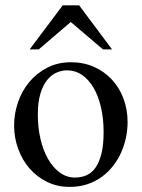

<svg xmlns="http://www.w3.org/2000/svg" viewBox="-20 -697 540 731"><path d="M465.8 -231.9Q465.8 -203.1 459.7 -173.6Q453.6 -144 441.4 -116.7Q429.2 -89.4 410.6 -65.4Q392.1 -41.5 367.7 -23.7Q343.3 -5.9 312.5 4.4Q281.7 14.6 245.1 14.6Q198.2 14.6 159.4 -4.4Q120.6 -23.4 92.5 -55.7Q64.5 -87.9 49.1 -130.4Q33.7 -172.9 33.7 -219.2Q33.7 -264.6 48.6 -307.9Q63.5 -351.1 91.6 -384.8Q119.6 -418.5 159.7 -439.2Q199.7 -460 250 -460Q298.3 -460 337.9 -442.4Q377.4 -424.8 406 -394Q434.6 -363.3 450.2 -321.5Q465.8 -279.8 465.8 -231.9ZM374.5 -194.3Q374.5 -244.1 364.7 -287.1Q355 -330.1 336.9 -361.6Q318.8 -393.1 293 -411.1Q267.1 -429.2 234.9 -429.2Q215.8 -429.2 196 -420.9Q176.3 -412.6 160.2 -393.1Q144 -373.5 134 -341.1Q124 -308.6 124 -259.8Q124 -211.9 134 -168.5Q144 -125 162.6 -92.3Q181.2 -59.6 207.3 -40.3Q233.4 -21 265.6 -21Q290 -21 310.1 -30Q330.1 -39.1 344.2 -59.6Q358.4 -80.1 366.5 -113.3Q374.5 -146.5 374.5 -194.3ZM372.1 -508.8 249.5 -613.3 127.4 -508.8H92.8L218.8 -676.8H281.2L406.7 -508.8Z"/></svg>

Font: Doulos SIL Am
Style: Regular
Weight: 400
Designer: Walt Agee, Victor Gaultney, Peter Martin, Debbi Hosken, Becca Hirsbrunner
Foundry: SIL International
Version: Version 5.000